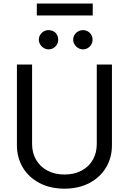

<svg xmlns="http://www.w3.org/2000/svg" viewBox="-20 -1081 747 1113"><path d="M628.9 -707V-239.3Q628.9 -167 594.7 -109.9Q560.5 -52.7 498 -20Q435.5 12.7 353.5 12.7Q271.5 12.7 209 -20Q146.5 -52.7 112.3 -109.9Q78.1 -167 78.1 -239.3V-707H166V-246.1Q166 -195.3 189 -155.3Q211.9 -115.2 254.4 -92.3Q296.9 -69.3 353.5 -69.3Q411.1 -69.3 453.6 -92.3Q496.1 -115.2 518.6 -155.3Q541 -195.3 541 -246.1V-707ZM205.1 -850.6Q205.1 -866.2 212.9 -878.9Q220.7 -891.6 233.4 -898.9Q246.1 -906.2 260.7 -906.2Q277.3 -906.2 290 -899.4Q302.7 -892.6 310.1 -879.9Q317.4 -867.2 317.4 -850.6Q317.4 -835.9 310.1 -823.2Q302.7 -810.5 290 -802.7Q277.3 -794.9 260.7 -794.9Q247.1 -794.9 233.9 -802.7Q220.7 -810.5 212.9 -823.7Q205.1 -836.9 205.1 -850.6ZM404.3 -850.6Q404.3 -866.2 412.1 -878.9Q419.9 -891.6 433.1 -898.9Q446.3 -906.2 460.9 -906.2Q476.6 -906.2 489.3 -898.9Q502 -891.6 509.3 -878.9Q516.6 -866.2 516.6 -850.6Q516.6 -835.9 509.3 -823.2Q502 -810.5 489.3 -802.7Q476.6 -794.9 460.9 -794.9Q446.3 -794.9 433.1 -802.7Q419.9 -810.5 412.1 -823.7Q404.3 -836.9 404.3 -850.6ZM517.6 -991.2H193.4V-1060.5H517.6Z"/></svg>

Font: WEMIX Pretendard Variable
Style: Regular
Weight: 400
Designer: Base glyphs from Inter by Rasmus Andersson; Hangeul glyphs from Noto Sans CJK(Source Han Sans) by Jang Soo-young and Kan
Foundry: Kil Hyung-jin
Version: Version 1.000;Glyphs 3.2 (3208)